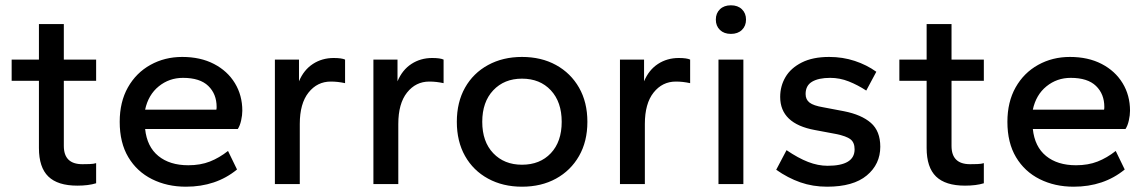

<svg xmlns="http://www.w3.org/2000/svg" viewBox="-20 -695 4335 725"><path d="M272 6Q198 6 162.5 -28.5Q127 -63 127 -136V-390H24V-470H127V-604H221V-470H343V-390H221V-144Q221 -75 291 -75Q303 -75 318.5 -75.5Q334 -76 343 -79V-3Q314 6 272 6Z M682 10Q611 10 554 -18.5Q497 -47 464.5 -101.5Q432 -156 432 -235Q432 -310 463 -365Q494 -420 548 -450Q602 -480 668 -480Q737 -480 788 -453.5Q839 -427 867 -381Q895 -335 895 -277Q895 -260 890.5 -240Q886 -220 878 -208H528Q535 -141 578 -106Q621 -71 691 -71Q737 -71 772.5 -85Q808 -99 841 -125L875 -55Q796 10 682 10ZM528 -281H797Q798 -285 798 -291Q798 -340 766.5 -370.5Q735 -401 671 -401Q619 -401 579.5 -369Q540 -337 528 -281Z M1018 0V-470H1109V-388Q1127 -431 1161.5 -453.5Q1196 -476 1240 -476Q1270 -476 1283 -470V-381Q1269 -384 1256 -385.5Q1243 -387 1229 -387Q1178 -387 1145 -345.5Q1112 -304 1112 -227V0Z M1390 0V-470H1481V-388Q1499 -431 1533.5 -453.5Q1568 -476 1612 -476Q1642 -476 1655 -470V-381Q1641 -384 1628 -385.5Q1615 -387 1601 -387Q1550 -387 1517 -345.5Q1484 -304 1484 -227V0Z M1951 10Q1879 10 1823 -20.5Q1767 -51 1736 -106Q1705 -161 1705 -235Q1705 -309 1736 -364Q1767 -419 1823 -449.5Q1879 -480 1951 -480Q2024 -480 2079.5 -449.5Q2135 -419 2166.5 -364Q2198 -309 2198 -235Q2198 -161 2166.5 -106Q2135 -51 2079.5 -20.5Q2024 10 1951 10ZM1951 -73Q2019 -73 2060 -116.5Q2101 -160 2101 -235Q2101 -310 2060 -354Q2019 -398 1951 -398Q1884 -398 1842.5 -354Q1801 -310 1801 -235Q1801 -160 1842.5 -116.5Q1884 -73 1951 -73Z M2321 0V-470H2412V-388Q2430 -431 2464.5 -453.5Q2499 -476 2543 -476Q2573 -476 2586 -470V-381Q2572 -384 2559 -385.5Q2546 -387 2532 -387Q2481 -387 2448 -345.5Q2415 -304 2415 -227V0Z M2740 -567Q2714 -567 2698.5 -582Q2683 -597 2683 -621Q2683 -645 2698.5 -660Q2714 -675 2740 -675Q2766 -675 2781.5 -660Q2797 -645 2797 -621Q2797 -597 2781.5 -582Q2766 -567 2740 -567ZM2693 0V-470H2787V0Z M3103 10Q3049 10 3002 -6.5Q2955 -23 2911 -54L2950 -128Q2994 -98 3031.5 -83.5Q3069 -69 3105 -69Q3207 -69 3207 -131Q3207 -157 3191.5 -169Q3176 -181 3137 -189L3057 -204Q2926 -228 2926 -329Q2926 -370 2946 -404Q2966 -438 3007.5 -459Q3049 -480 3111 -480Q3162 -480 3207.5 -465Q3253 -450 3289 -424L3251 -353Q3219 -374 3185 -387.5Q3151 -401 3115 -401Q3071 -401 3046.5 -386.5Q3022 -372 3022 -340Q3022 -319 3037 -307.5Q3052 -296 3088 -290L3167 -275Q3233 -262 3268.5 -231Q3304 -200 3304 -141Q3304 -75 3253 -32.5Q3202 10 3103 10Z M3624 6Q3550 6 3514.5 -28.5Q3479 -63 3479 -136V-390H3376V-470H3479V-604H3573V-470H3695V-390H3573V-144Q3573 -75 3643 -75Q3655 -75 3670.5 -75.5Q3686 -76 3695 -79V-3Q3666 6 3624 6Z M4034 10Q3963 10 3906 -18.5Q3849 -47 3816.5 -101.5Q3784 -156 3784 -235Q3784 -310 3815 -365Q3846 -420 3900 -450Q3954 -480 4020 -480Q4089 -480 4140 -453.5Q4191 -427 4219 -381Q4247 -335 4247 -277Q4247 -260 4242.5 -240Q4238 -220 4230 -208H3880Q3887 -141 3930 -106Q3973 -71 4043 -71Q4089 -71 4124.5 -85Q4160 -99 4193 -125L4227 -55Q4148 10 4034 10ZM3880 -281H4149Q4150 -285 4150 -291Q4150 -340 4118.5 -370.5Q4087 -401 4023 -401Q3971 -401 3931.5 -369Q3892 -337 3880 -281Z"/></svg>

Font: Gantari Medium
Style: Regular
Weight: 500
Designer: Anugrah Pasau
Foundry: Lafontype
Version: Version 1.000; ttfautohint (v1.8.4.7-5d5b)